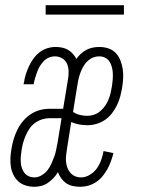

<svg xmlns="http://www.w3.org/2000/svg" viewBox="-20 -708 540 736"><path d="M112 8Q95 8 78.5 3Q62 -2 50.5 -12.5Q39 -23 31.5 -38Q24 -53 21.5 -69.5Q19 -86 20 -103.5Q21 -121 24 -138Q27 -157 32.5 -175Q38 -193 46.5 -210.5Q55 -228 68 -243.5Q81 -259 97.5 -270Q114 -281 132.5 -286Q151 -291 170 -291H222L240 -400Q243 -416 243 -432Q243 -448 237.5 -462Q232 -476 219 -484Q206 -492 190 -492Q179 -492 168 -487.5Q157 -483 148.5 -474.5Q140 -466 133.5 -455.5Q127 -445 123 -434Q119 -423 115.5 -412Q112 -401 110 -390L109 -385H70L72 -392Q74 -408 79 -423.5Q84 -439 91 -454Q98 -469 108 -483Q118 -497 131.5 -507.5Q145 -518 161 -523Q177 -528 193 -528Q206 -528 218 -525.5Q230 -523 240.5 -517Q251 -511 259 -502Q267 -493 273 -482Q280 -493 290 -502Q300 -511 311.5 -517Q323 -523 335.5 -525.5Q348 -528 361 -528Q379 -528 395.5 -522.5Q412 -517 423.5 -505Q435 -493 441.5 -476.5Q448 -460 450.5 -443Q453 -426 452 -407.5Q451 -389 448 -371Q445 -354 440.5 -337Q436 -320 428 -304Q420 -288 409 -273.5Q398 -259 382.5 -248.5Q367 -238 349.5 -233Q332 -228 315 -228Q299 -228 283 -231Q267 -234 253 -240L237 -139Q235 -126 233.5 -113.5Q232 -101 233 -89Q234 -77 238 -66Q242 -55 249.5 -46Q257 -37 267.5 -32.5Q278 -28 291 -28Q308 -28 324.5 -38Q341 -48 351.5 -63Q362 -78 368 -95Q374 -112 377 -129L415 -121Q411 -106 405.5 -90.5Q400 -75 392 -60.5Q384 -46 373.5 -33Q363 -20 349 -10.5Q335 -1 319 3.5Q303 8 288 8Q273 8 259 5Q245 2 234 -5.5Q223 -13 215 -24Q207 -35 202 -48Q195 -36 185 -25.5Q175 -15 163.5 -7Q152 1 138.5 4.5Q125 8 112 8ZM315 -264Q328 -264 341 -268.5Q354 -273 364.5 -282Q375 -291 383 -302.5Q391 -314 396 -326.5Q401 -339 404 -351.5Q407 -364 409 -377Q411 -390 412 -402Q413 -414 412.5 -426.5Q412 -439 409 -450.5Q406 -462 400 -471.5Q394 -481 383.5 -486.5Q373 -492 361 -492Q349 -492 338 -488Q327 -484 317.5 -475.5Q308 -467 301.5 -456.5Q295 -446 290.5 -435Q286 -424 283 -413Q280 -402 278 -390L260 -279Q272 -271 286 -267.5Q300 -264 315 -264ZM112 -28Q126 -28 139.5 -36Q153 -44 162 -55.5Q171 -67 177 -80.5Q183 -94 188 -107.5Q193 -121 195.5 -135Q198 -149 201 -163L216 -255H170Q156 -255 141.5 -250.5Q127 -246 114.5 -237Q102 -228 93.5 -215.5Q85 -203 79 -189.5Q73 -176 69 -162Q65 -148 63 -134Q61 -122 60 -110.5Q59 -99 59.5 -87.5Q60 -76 63.5 -65Q67 -54 73.5 -45.5Q80 -37 90 -32.5Q100 -28 112 -28ZM155 -652V-688H455V-652Z"/></svg>

Font: Iosevka Extralight
Style: Italic
Weight: 200
Italic angle: -9°
Monospace: yes
Designer: Belleve Invis
Foundry: Belleve Invis
Version: Version 32.5.0; ttfautohint (v1.8.4)